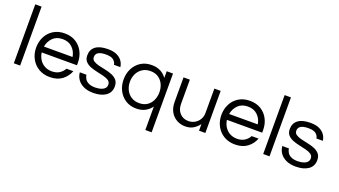

<svg xmlns="http://www.w3.org/2000/svg" viewBox="-69 -1323 3787 2143"><g transform="rotate(20 1824.5 -251.0)"><path d="M65 0V-700H140V0Z M492 8Q416 8 359 -26.5Q302 -61 270.5 -120Q239 -179 239 -250Q239 -322 269 -380.5Q299 -439 355 -473.5Q411 -508 487 -508Q564 -508 619.5 -473.5Q675 -439 705 -380.5Q735 -322 735 -250V-220H316Q322 -176 344.5 -139.5Q367 -103 405 -81.5Q443 -60 493 -60Q546 -60 582 -83.5Q618 -107 638 -144H720Q694 -77 637.5 -34.5Q581 8 492 8ZM317 -290H657Q647 -354 603 -397Q559 -440 487 -440Q415 -440 371.5 -397Q328 -354 317 -290Z M1009 8Q940 8 892.5 -15Q845 -38 820 -75.5Q795 -113 792 -157H870Q873 -132 887.5 -108.5Q902 -85 932 -70.5Q962 -56 1010 -56Q1025 -56 1047 -59Q1069 -62 1089.5 -70Q1110 -78 1124 -94Q1138 -110 1138 -135Q1138 -166 1114 -183Q1090 -200 1052 -209.5Q1014 -219 971.5 -228Q929 -237 891 -251.5Q853 -266 829 -292.5Q805 -319 805 -365Q805 -433 854.5 -470.5Q904 -508 1001 -508Q1067 -508 1108.5 -487.5Q1150 -467 1171.5 -435Q1193 -403 1197 -366H1121Q1117 -398 1089.5 -421Q1062 -444 999 -444Q880 -444 880 -372Q880 -342 904 -326Q928 -310 966 -300.5Q1004 -291 1046.5 -282.5Q1089 -274 1127 -259Q1165 -244 1189 -216.5Q1213 -189 1213 -142Q1213 -69 1157.5 -30.5Q1102 8 1009 8Z M1699 198V-81Q1671 -41 1626.5 -16.5Q1582 8 1520 8Q1447 8 1392.5 -26.5Q1338 -61 1308 -120Q1278 -179 1278 -250Q1278 -322 1308 -380.5Q1338 -439 1392.5 -473.5Q1447 -508 1520 -508Q1582 -508 1626.5 -484.5Q1671 -461 1699 -420V-500H1774V198ZM1530 -60Q1586 -60 1624.5 -86Q1663 -112 1683 -155.5Q1703 -199 1703 -250Q1703 -302 1683 -345Q1663 -388 1624.5 -414Q1586 -440 1530 -440Q1475 -440 1435 -414Q1395 -388 1374 -345Q1353 -302 1353 -250Q1353 -199 1374 -155.5Q1395 -112 1435 -86Q1475 -60 1530 -60Z M2099 8Q2048 8 2002 -16.5Q1956 -41 1927.5 -89.5Q1899 -138 1899 -209V-500H1974V-211Q1974 -143 2013.5 -101.5Q2053 -60 2114 -60Q2156 -60 2190 -79.5Q2224 -99 2244.5 -133Q2265 -167 2265 -212V-500H2340V0H2265V-78Q2238 -42 2199 -17Q2160 8 2099 8Z M2692 8Q2616 8 2559 -26.5Q2502 -61 2470.5 -120Q2439 -179 2439 -250Q2439 -322 2469 -380.5Q2499 -439 2555 -473.5Q2611 -508 2687 -508Q2764 -508 2819.5 -473.5Q2875 -439 2905 -380.5Q2935 -322 2935 -250V-220H2516Q2522 -176 2544.5 -139.5Q2567 -103 2605 -81.5Q2643 -60 2693 -60Q2746 -60 2782 -83.5Q2818 -107 2838 -144H2920Q2894 -77 2837.5 -34.5Q2781 8 2692 8ZM2517 -290H2857Q2847 -354 2803 -397Q2759 -440 2687 -440Q2615 -440 2571.5 -397Q2528 -354 2517 -290Z M3027 0V-700H3102V0Z M3414 8Q3345 8 3297.5 -15Q3250 -38 3225 -75.5Q3200 -113 3197 -157H3275Q3278 -132 3292.5 -108.5Q3307 -85 3337 -70.5Q3367 -56 3415 -56Q3430 -56 3452 -59Q3474 -62 3494.5 -70Q3515 -78 3529 -94Q3543 -110 3543 -135Q3543 -166 3519 -183Q3495 -200 3457 -209.5Q3419 -219 3376.5 -228Q3334 -237 3296 -251.5Q3258 -266 3234 -292.5Q3210 -319 3210 -365Q3210 -433 3259.5 -470.5Q3309 -508 3406 -508Q3472 -508 3513.5 -487.5Q3555 -467 3576.5 -435Q3598 -403 3602 -366H3526Q3522 -398 3494.5 -421Q3467 -444 3404 -444Q3285 -444 3285 -372Q3285 -342 3309 -326Q3333 -310 3371 -300.5Q3409 -291 3451.5 -282.5Q3494 -274 3532 -259Q3570 -244 3594 -216.5Q3618 -189 3618 -142Q3618 -69 3562.5 -30.5Q3507 8 3414 8Z"/></g></svg>

Font: Questrial
Style: Regular
Weight: 400
Designer: Joe Prince, Laura Meseguer
Foundry: Joe Prince, Laura Meseguer
Version: Version 2.000; ttfautohint (v1.8.3)